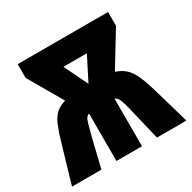

<svg xmlns="http://www.w3.org/2000/svg" viewBox="-158 -871 1028 1029"><g transform="rotate(-30 356.0 -357.0)"><path d="M637.2 -713.9V-628.9L508.8 -418Q544.4 -406.2 567.9 -385.3Q591.3 -364.3 609.1 -325.4Q627 -286.6 646 -221.2L710 0H527.8L487.8 -166Q476.6 -215.8 468.8 -241.9Q460.9 -268.1 453.6 -279.1Q446.3 -290 435.1 -293.9V0H276.9V-293.9Q266.6 -290.5 259.8 -281.7Q252.9 -272.9 245.4 -247.1Q237.8 -221.2 224.1 -166L184.1 0H2L66.9 -221.2Q85.4 -285.6 101.1 -324.5Q116.7 -363.3 139.2 -384.8Q161.6 -406.2 200.2 -418L78.1 -628.9V-713.9ZM428.2 -579.1H283.2L354 -433.1Z"/></g></svg>

Font: Open Sans Condensed ExtraBold
Style: Regular
Weight: 800
Width: 3
Designer: Monotype Design Team
Foundry: Monotype Imaging Inc.
Version: Version 3.000; ttfautohint (v1.8.4)